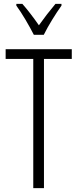

<svg xmlns="http://www.w3.org/2000/svg" viewBox="-20 -967 399 987"><path d="M154 -788H205C228 -835 266 -896 296 -938V-947H265C231 -906 210 -879 180 -837C153 -876 120 -919 95 -947H64V-938C93 -899 130 -835 154 -788ZM206 0V-664H349V-714H9V-664H151V0Z"/></svg>

Font: Noto Sans Arabic ExtCond Light
Style: Regular
Weight: 300
Width: 2
Designer: Monotype Design Team, Nadine Chahine, Nizar Qandah and Khaled Hosny
Foundry: Monotype Imaging Inc.
Version: Version 2.012